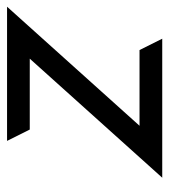

<svg xmlns="http://www.w3.org/2000/svg" viewBox="13 -504 491 558"><g transform="rotate(-90 259.0 -225.5)"><path d="M21 0H425L392 -66H172L518 -451H128L161 -385H367Z"/></g></svg>

Font: Charger Sport
Style: NrwObl
Weight: 400
Designer: Jasper
Foundry: Cannot Into Space Fonts
Version: Version 1.1